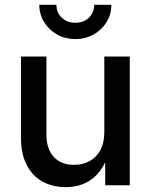

<svg xmlns="http://www.w3.org/2000/svg" viewBox="-20 -771 628 799"><path d="M253.9 7.8Q199.2 7.8 157 -15.4Q114.7 -38.6 91.1 -84.5Q67.4 -130.4 67.4 -197.3V-535.6H173.3V-210.4Q173.3 -150.9 203.9 -117.9Q234.4 -85 288.1 -85Q324.2 -85 352.5 -100.3Q380.9 -115.7 397.5 -146.2Q414.1 -176.8 414.1 -221.2V-535.6H520V0H418L417.5 -131.8H432.6Q408.2 -59.6 362.5 -25.9Q316.9 7.8 253.9 7.8ZM293.5 -608.4Q251.5 -608.4 217.5 -627.4Q183.6 -646.5 163.6 -679Q143.6 -711.4 143.6 -751H214.8Q214.8 -718.3 237.1 -697.3Q259.3 -676.3 293.5 -676.3Q327.6 -676.3 349.9 -697.3Q372.1 -718.3 372.1 -751H443.4Q443.4 -711.4 423.6 -679.2Q403.8 -647 369.9 -627.7Q335.9 -608.4 293.5 -608.4Z"/></svg>

Font: Inter 20pt Medium
Style: Regular
Weight: 500
Version: Version 4.001;git-66647c0bb